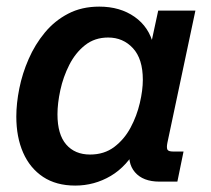

<svg xmlns="http://www.w3.org/2000/svg" viewBox="-20 -560 651 592"><path d="M211.9 12.2Q153.3 12.2 112.8 -14.6Q72.3 -41.5 51.3 -89.4Q30.3 -137.2 30.3 -200.7Q30.3 -241.2 39.6 -287.4Q48.8 -333.5 68.4 -378.2Q87.9 -422.9 118.2 -459.5Q148.4 -496.1 190.2 -517.8Q231.9 -539.6 286.1 -539.6Q350.1 -539.6 395 -508.1Q439.9 -476.6 453.1 -420.9L443.4 -414.1L467.8 -527.3H582.5L496.1 -119.6Q493.2 -105 496.1 -98.9Q499 -92.8 513.7 -92.8H545.9L526.9 0H471.7Q420.9 0 396 -29.1Q371.1 -58.1 381.3 -107.4L385.7 -127.9L405.8 -110.4Q372.1 -47.4 321.5 -17.6Q271 12.2 211.9 12.2ZM257.8 -83.5Q301.3 -83.5 332.3 -106.9Q363.3 -130.4 382.6 -166.5Q401.9 -202.6 411.1 -242.2Q420.4 -281.7 420.4 -314Q420.4 -378.4 389.9 -411.4Q359.4 -444.3 313.5 -444.3Q272 -444.3 242.2 -420.7Q212.4 -397 193.6 -359.9Q174.8 -322.8 166 -282Q157.2 -241.2 157.2 -207.5Q157.2 -145.5 184.1 -114.5Q210.9 -83.5 257.8 -83.5Z"/></svg>

Font: Schibsted Grotesk SemiBold
Style: Italic
Weight: 600
Italic angle: -12°
Designer: Bakken & Baeck AS, Henrik Kongsvoll
Foundry: Schibsted ASA
Version: Version 1.100;gftools[0.9.25]